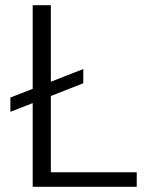

<svg xmlns="http://www.w3.org/2000/svg" viewBox="-20 -720 590 740"><path d="M20 -289V-344L301 -454V-399ZM106 0V-700H176V-56H507V0Z"/></svg>

Font: DM Sans 12pt Light
Style: Regular
Weight: 300
Version: Version 4.004;gftools[0.9.30]